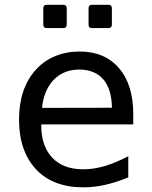

<svg xmlns="http://www.w3.org/2000/svg" viewBox="-20 -778 642 812"><path d="M262.2 -673.8V-743.2Q262.2 -757.8 247.6 -757.8H177.7Q163.1 -757.8 163.1 -743.2V-673.8Q163.1 -659.2 177.7 -659.2H247.6Q262.2 -659.2 262.2 -673.8ZM453.1 -673.8V-743.2Q453.1 -757.8 438.5 -757.8H369.1Q354.5 -757.8 354.5 -743.2V-673.8Q354.5 -659.2 369.1 -659.2H438.5Q453.1 -659.2 453.1 -673.8ZM423.8 3.9Q468.8 -5.9 522.5 -27.8V-117.2Q469.2 -89.4 422.6 -75.7Q376 -62 332 -62Q247.6 -62 201.2 -110.8Q154.3 -160.2 154.3 -249V-252H543.5V-295.9Q543.5 -419.9 483.4 -489.7Q422.9 -560.1 316.9 -560.1Q260.7 -560.1 213.1 -540.5Q165.5 -521 130.4 -481.9Q60.5 -403.3 60.5 -272.5Q60.5 -139.2 132.3 -62Q167.5 -24.4 217.5 -5.1Q267.6 14.2 330.6 14.2Q379.9 14.2 423.8 3.9ZM314.9 -483.9Q347.2 -483.9 373 -473.6Q398.9 -463.4 416.5 -442.9Q451.7 -402.3 453.6 -322.3L157.7 -321.8Q162.6 -372.1 183.3 -408.4Q204.1 -444.8 237.8 -464.4Q271.5 -483.9 314.9 -483.9Z"/></svg>

Font: Hack Dev
Style: Regular
Weight: 400
Designer: Christopher Simpkins
Foundry: Christopher Simpkins
Version: Version 2.0315